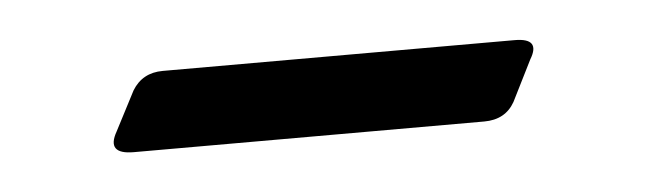

<svg xmlns="http://www.w3.org/2000/svg" viewBox="-23 -321 440 131"><g transform="rotate(-5 196.5 -255.0)"><path d="M331 -282Q349 -282 340.5 -268L326.5 -240Q320 -228.5 305.5 -228.5H65.5Q46.5 -228.5 55 -243.5L69 -270.5Q76 -282 90 -282Z"/></g></svg>

Font: Fraunces 9pt Light
Style: Italic
Weight: 300
Italic angle: -16°
Version: Version 1.000;[0bf87f6ff]